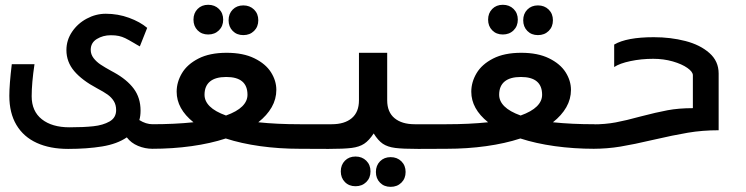

<svg xmlns="http://www.w3.org/2000/svg" viewBox="-20 -606 3040 782"><path d="M18 -216Q18 -261.5 28 -344.5H120.5Q109 -267.5 109 -214Q109 -153 150.5 -120.2Q192 -87.5 263 -87.5Q320.5 -87.5 360 -91.8Q399.5 -96 426.2 -111.2Q453 -126.5 453 -157.5Q453 -179 443.5 -194.2Q434 -209.5 418.2 -220.8Q402.5 -232 375 -246.5Q314 -279 282.2 -316.5Q250.5 -354 250.5 -402Q250.5 -442.5 273.5 -476.5Q296.5 -510.5 333.5 -530.2Q370.5 -550 411 -550Q460.5 -550 505.5 -533.5Q550.5 -517 579.5 -492.5L549.5 -417Q541.5 -421 536.2 -424.5Q531 -428 527 -430Q502.5 -444.5 490 -450.5Q477.5 -456.5 464 -459.5Q450.5 -462.5 431 -462.5Q399.5 -462.5 374.5 -447.2Q349.5 -432 349.5 -403Q349.5 -384.5 361.2 -369.2Q373 -354 390 -342.8Q407 -331.5 433.5 -317L444.5 -311Q497 -282 524.8 -244.8Q552.5 -207.5 552.5 -155.5Q552.5 -133.5 547.5 -117Q574.5 -100 601.5 -100V0Q570.5 0 542.2 -11.8Q514 -23.5 496.5 -46.5Q457 -19.5 395.8 -9.5Q334.5 0.5 257.5 0.5Q183.5 0.5 129.8 -24Q76 -48.5 47 -97Q18 -145.5 18 -216Z M768 -108Q699.5 -163 699.5 -232.5Q699.5 -271.5 721 -307.8Q742.5 -344 788.2 -367.5Q834 -391 903 -391Q970.5 -391 1016.2 -368.5Q1062 -346 1083.8 -311.5Q1105.5 -277 1105.5 -240Q1105.5 -202.5 1086.5 -169.2Q1067.5 -136 1032 -108Q1108 -100 1201.5 -100V0Q1116.5 0 1039.5 -10.8Q962.5 -21.5 899.5 -42Q837 -21.5 760.2 -10.8Q683.5 0 598.5 0V-100Q691 -100 768 -108ZM900.5 -135.5Q945 -151.5 966.5 -172.8Q988 -194 988 -220Q988 -292.5 901.5 -292.5Q857.5 -292.5 835.2 -274Q813 -255.5 813 -220Q813 -194 834.5 -172.8Q856 -151.5 900.5 -135.5ZM768 -526Q768 -552.5 784.8 -569.5Q801.5 -586.5 828 -586.5Q854.5 -586.5 871.8 -569.5Q889 -552.5 889 -526Q889 -499.5 871.8 -482.5Q854.5 -465.5 828 -465.5Q801.5 -465.5 784.8 -482.5Q768 -499.5 768 -526ZM911 -523.5Q911 -550 927.8 -567Q944.5 -584 971 -584Q997.5 -584 1014.8 -567Q1032 -550 1032 -523.5Q1032 -497 1014.8 -480Q997.5 -463 971 -463Q944.5 -463 927.8 -480Q911 -497 911 -523.5Z M1368 92Q1368 65.5 1384.8 48.5Q1401.5 31.5 1428 31.5Q1454.5 31.5 1471.8 48.5Q1489 65.5 1489 92Q1489 118.5 1471.8 135.5Q1454.5 152.5 1428 152.5Q1401.5 152.5 1384.8 135.5Q1368 118.5 1368 92ZM1511 94.5Q1511 68 1527.8 51Q1544.5 34 1571 34Q1597.5 34 1614.8 51Q1632 68 1632 94.5Q1632 121 1614.8 138Q1597.5 155 1571 155Q1544.5 155 1527.8 138Q1511 121 1511 94.5ZM1442 -197.5V-391H1557V-197.5Q1557 -149.5 1586.8 -124.8Q1616.5 -100 1669 -100H1801.5V0L1683.5 0.5Q1620.5 0.5 1589.5 -3.5Q1558.5 -7.5 1539.2 -20.5Q1520 -33.5 1502 -62.5Q1483 -33.5 1463.2 -20.5Q1443.5 -7.5 1412.2 -3.5Q1381 0.5 1318 0.5L1198.5 0V-100H1331Q1383.5 -100 1412.8 -124.8Q1442 -149.5 1442 -197.5Z M1968 -108Q1899.5 -163 1899.5 -232.5Q1899.5 -271.5 1921 -307.8Q1942.5 -344 1988.2 -367.5Q2034 -391 2103 -391Q2170.5 -391 2216.2 -368.5Q2262 -346 2283.8 -311.5Q2305.5 -277 2305.5 -240Q2305.5 -202.5 2286.5 -169.2Q2267.5 -136 2232 -108Q2308 -100 2401.5 -100V0Q2316.5 0 2239.5 -10.8Q2162.5 -21.5 2099.5 -42Q2037 -21.5 1960.2 -10.8Q1883.5 0 1798.5 0V-100Q1891 -100 1968 -108ZM2100.5 -135.5Q2145 -151.5 2166.5 -172.8Q2188 -194 2188 -220Q2188 -292.5 2101.5 -292.5Q2057.5 -292.5 2035.2 -274Q2013 -255.5 2013 -220Q2013 -194 2034.5 -172.8Q2056 -151.5 2100.5 -135.5ZM1968 -526Q1968 -552.5 1984.8 -569.5Q2001.5 -586.5 2028 -586.5Q2054.5 -586.5 2071.8 -569.5Q2089 -552.5 2089 -526Q2089 -499.5 2071.8 -482.5Q2054.5 -465.5 2028 -465.5Q2001.5 -465.5 1984.8 -482.5Q1968 -499.5 1968 -526ZM2111 -523.5Q2111 -550 2127.8 -567Q2144.5 -584 2171 -584Q2197.5 -584 2214.8 -567Q2232 -550 2232 -523.5Q2232 -497 2214.8 -480Q2197.5 -463 2171 -463Q2144.5 -463 2127.8 -480Q2111 -497 2111 -523.5Z M2481.5 -333V-424.5Q2532.5 -454.5 2643 -454.5Q2711.5 -454.5 2771.5 -439Q2831.5 -423.5 2869.2 -390.2Q2907 -357 2907 -306.5V-75.5Q2841 -75.5 2781.8 -65.5Q2722.5 -55.5 2640.5 -36.5Q2561.5 -18 2507.2 -9Q2453 0 2394.5 0V-99.5Q2445 -99.5 2487.8 -107.5Q2530.5 -115.5 2588.5 -131.5Q2653.5 -148.5 2699 -157Q2744.5 -165.5 2802 -165.5V-299.5Q2802 -313.5 2779.8 -329.2Q2757.5 -345 2720.2 -355.8Q2683 -366.5 2640.5 -366.5Q2592 -366.5 2548 -357.2Q2504 -348 2481.5 -333Z"/></svg>

Font: JuliaMono BoldItalic
Style: Regular
Weight: 700
Italic angle: -9°
Monospace: yes
Designer: cormullion
Foundry: corm
Version: Version 0.049; ttfautohint (v1.8.4)